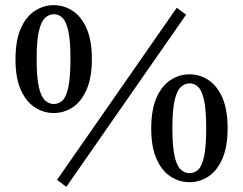

<svg xmlns="http://www.w3.org/2000/svg" viewBox="-20 -697 941 744"><path d="M188 -259Q149 -259 115 -281Q81 -303 60.5 -349Q40 -395 40 -467Q40 -540 60.5 -586.5Q81 -633 115 -655Q149 -677 188 -677Q228 -677 261.5 -655Q295 -633 315.5 -587Q336 -541 336 -468Q336 -396 315.5 -349.5Q295 -303 261.5 -281Q228 -259 188 -259ZM188 -294Q208 -294 222.5 -308Q237 -322 245 -360Q253 -398 253 -468Q253 -538 245 -575.5Q237 -613 222.5 -627.5Q208 -642 188 -642Q170 -642 154.5 -627.5Q139 -613 130.5 -575.5Q122 -538 122 -468Q122 -398 130.5 -360Q139 -322 154.5 -308Q170 -294 188 -294ZM237 27 201 0 665 -667 701 -640ZM714 9Q675 9 641 -13Q607 -35 586.5 -81Q566 -127 566 -199Q566 -272 586.5 -318.5Q607 -365 641 -387Q675 -409 714 -409Q754 -409 787.5 -387Q821 -365 841.5 -319Q862 -273 862 -200Q862 -128 841.5 -81.5Q821 -35 787.5 -13Q754 9 714 9ZM714 -26Q734 -26 748.5 -40Q763 -54 771 -92Q779 -130 779 -200Q779 -270 771 -307.5Q763 -345 748.5 -359.5Q734 -374 714 -374Q696 -374 680.5 -359.5Q665 -345 656.5 -307.5Q648 -270 648 -200Q648 -130 656.5 -92Q665 -54 680.5 -40Q696 -26 714 -26Z"/></svg>

Font: Source Serif 4 18pt Medium
Style: Regular
Weight: 500
Designer: Frank Grießhammer
Foundry: Adobe Systems Incorporated
Version: Version 4.004;hotconv 1.0.116;makeotfexe 2.5.65601